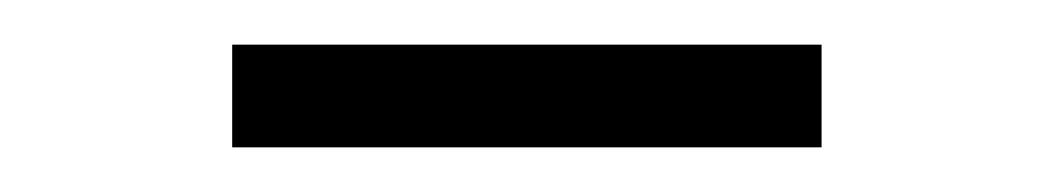

<svg xmlns="http://www.w3.org/2000/svg" viewBox="-20 -732 472 86"><path d="M84 -666V-712H348V-666Z"/></svg>

Font: Early Summer Mincho Light
Style: Regular
Weight: 300
Designer: GuiWonder
Version: Version 1.002